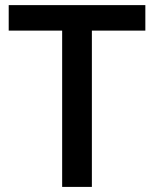

<svg xmlns="http://www.w3.org/2000/svg" viewBox="-20 -734 606 754"><path d="M340.8 0H224.1V-613.8H14.2V-713.9H550.8V-613.8H340.8Z"/></svg>

Font: TypoPRO Open Sans
Style: Regular
Weight: 600
Foundry: Ascender Corporation
Version: Version 1.10